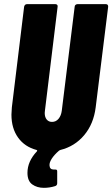

<svg xmlns="http://www.w3.org/2000/svg" viewBox="-20 -720 540 923"><path d="M352 -700H489Q500 -700 500 -688L440 -204Q430 -124 384.5 -70Q339 -16 270 1L264 4Q241 24 229 42.5Q217 61 218 75Q219 95 238 95H245Q250 95 252.5 96.5Q255 98 255 104V161Q255 172 244 175Q218 183 191 183Q158 183 135 166.5Q112 150 112 111Q112 56 157 8Q161 3 156 1Q99 -14 67 -58.5Q35 -103 35 -169Q35 -180 37 -204L96 -688Q97 -693 100.5 -696.5Q104 -700 109 -700H247Q252 -700 255 -696.5Q258 -693 257 -688L196 -188L195 -177Q195 -157 204.5 -145.5Q214 -134 230 -134Q249 -134 261.5 -149Q274 -164 277 -188L339 -688Q339 -693 343 -696.5Q347 -700 352 -700Z"/></svg>

Font: Barlow Condensed ExtraBold
Style: Italic
Weight: 800
Width: 3
Italic angle: -7°
Designer: Jeremy Tribby
Foundry: Tribby Type
Version: Version 1.408